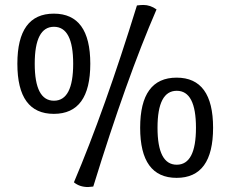

<svg xmlns="http://www.w3.org/2000/svg" viewBox="-20 -708 929 774"><path d="M335 46Q301 46 278 27Q402 -265 532 -686Q548 -688 558 -688Q586 -688 611 -670Q490 -391 356 44Q340 46 335 46ZM692 -395Q839 -395 839 -193Q839 9 692 9Q545 9 545 -193Q545 -395 692 -395ZM692.5 -342Q615 -342 615 -193Q615 -44 692.5 -44Q770 -44 770 -193Q770 -342 692.5 -342ZM197 -653Q344 -653 344 -451Q344 -249 197 -249Q50 -249 50 -451Q50 -653 197 -653ZM197.5 -600Q120 -600 120 -451Q120 -302 197.5 -302Q275 -302 275 -451Q275 -600 197.5 -600Z"/></svg>

Font: Port Lligat Slab
Style: Regular
Weight: 400
Designer: Dario Muhafara, Eduardo Rodriguez Tunni
Foundry: Tipo
Version: Version 1.002